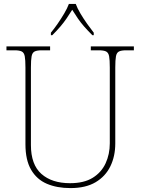

<svg xmlns="http://www.w3.org/2000/svg" viewBox="-20 -951 719 981"><path d="M340 10Q271 10 219.5 -12Q168 -34 139 -83.5Q110 -133 110 -214V-606Q110 -645 106.5 -663.5Q103 -682 91 -688Q79 -694 54 -694H13V-714H236V-694H194Q169 -694 157 -688Q145 -682 141.5 -663.5Q138 -645 138 -606V-210Q138 -110 191.5 -62.5Q245 -15 338 -15Q409 -15 453.5 -42.5Q498 -70 519.5 -116.5Q541 -163 541 -219V-606Q541 -645 537.5 -663.5Q534 -682 522 -688Q510 -694 485 -694H444V-714H664V-694H625Q600 -694 588 -688Q576 -682 572.5 -663.5Q569 -645 569 -606V-218Q569 -153 544 -101.5Q519 -50 468.5 -20Q418 10 340 10ZM240 -784Q256 -803 274 -829Q292 -855 308 -882Q324 -909 332 -931H367Q375 -909 391 -882Q407 -855 425.5 -829Q444 -803 459 -784V-771H452Q427 -796 409.5 -816Q392 -836 378 -856.5Q364 -877 349 -901Q334 -877 320 -856.5Q306 -836 289 -816Q272 -796 247 -771H240Z"/></svg>

Font: Noto Serif Armenian Thin
Style: Regular
Weight: 250
Version: Version 2.007